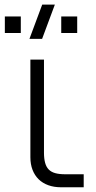

<svg xmlns="http://www.w3.org/2000/svg" viewBox="-32 -792 406 812"><path d="M322 0H226Q196 0 172 -8.8Q148 -17.5 131.2 -34Q114.5 -50.5 105.5 -74Q96.5 -97.5 96.5 -127V-540H154V-146Q154 -121 158.8 -103.5Q163.5 -86 174 -75.2Q184.5 -64.5 201.5 -59.8Q218.5 -55 243.5 -55H322ZM146 -627.5H92.5L146.5 -772.5H200ZM227 -652.5V-722.5H294.5V-652.5ZM-11.5 -652.5V-722.5H56V-652.5Z"/></svg>

Font: Vela Sans Light
Style: Regular
Weight: 300
Designer: Principal design: Mikhail Sharanda - project Manrope.
Design modification: Ravid Balaliev
Foundry: Mikhail Sharanda
Version: Version 1.001